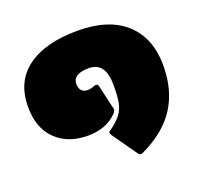

<svg xmlns="http://www.w3.org/2000/svg" viewBox="-108 -612 853 826"><g transform="rotate(-20 319.0 -199.0)"><path d="M402 97Q395 97 389 88L311 -23Q306 -31 306 -35Q306 -40 312 -43Q349 -69 366 -92.5Q383 -116 388 -145Q393 -174 393 -224Q393 -327 317 -327Q244 -327 244 -281Q244 -261 254 -250.5Q264 -240 280 -240Q295 -240 310 -246Q318 -249 322 -249Q330 -249 333 -238L356 -137Q359 -130 359 -124Q359 -115 349 -105Q299 -55 216 -55Q125 -55 70 -108.5Q15 -162 15 -259Q15 -375 97 -435Q179 -495 326 -495Q470 -495 546.5 -424.5Q623 -354 623 -229Q623 -116 571.5 -36Q520 44 411 95Q408 97 402 97Z"/></g></svg>

Font: Mitr
Style: Bold
Weight: 700
Designer: Thanarat Vachiruckul
Foundry: Cadson Demak
Version: Version 1.003